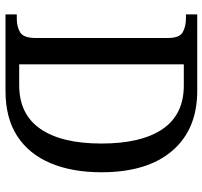

<svg xmlns="http://www.w3.org/2000/svg" viewBox="-40 -714 754 715"><g transform="rotate(90 337.5 -357.0)"><path d="M34 0V-42H50Q80 -42 101 -54.5Q122 -67 122 -113V-604Q122 -648 100.5 -660Q79 -672 48 -672H34V-714H319Q462 -714 542 -621Q622 -528 622 -357Q622 -248 588 -167.5Q554 -87 487 -43.5Q420 0 319 0ZM298 -51Q406 -51 460.5 -130Q515 -209 515 -357Q515 -506 461 -585Q407 -664 299 -664H220V-51Z"/></g></svg>

Font: Noto Serif Tamil SemiCondensed
Style: Regular
Weight: 400
Width: 4
Designer: Indian Type Foundry, Tom Grace, and the Monotype Design Team
Foundry: Monotype Imaging Inc.
Version: Version 2.004; ttfautohint (v1.8.4.7-5d5b)